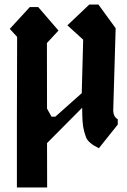

<svg xmlns="http://www.w3.org/2000/svg" viewBox="-20 -641 558 843"><path d="M338.9 -231.9Q345.2 -465.8 345.2 -466.8L275.9 -529.8L372.1 -621.1H412.1L487.8 -517.1L477.1 -154.8Q478 -128.4 497.1 -117.2V-94.2L414.1 9.8Q398.4 1.5 391.1 -2.9Q383.8 -7.3 373.3 -16.6Q362.8 -25.9 358.4 -36.9Q354 -47.9 349.1 -65.7Q344.2 -83.5 342.5 -108.4Q340.8 -133.3 340.8 -168L186.5 -12.7L187 182.1H54.2V-107.4V-107.9L55.2 -479L22.9 -514.2L110.8 -609.9H147.9L236.8 -506.8L186 -452.1L186.5 -164.1L206.1 -128.9H223.1Z"/></svg>

Font: KJV1611
Style: Regular
Weight: 400
Version: Version 3.6.1